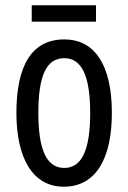

<svg xmlns="http://www.w3.org/2000/svg" viewBox="-20 -696 485 726"><path d="M343 -676H100V-614H343ZM403 -269C403 -452 337 -547 223 -547C99 -547 42 -446 42 -269C42 -101 102 10 221 10C346 10 403 -102 403 -269ZM125 -269C125 -407 154 -476 223 -476C290 -476 321 -407 321 -269C321 -130 290 -61 223 -61C155 -61 125 -132 125 -269Z"/></svg>

Font: Noto Sans Gurmukhi UI ExtraCondensed
Style: Regular
Weight: 400
Width: 2
Designer: Jelle Bosma - Monotype Design Team
Foundry: Monotype Imaging Inc.
Version: Version 2.004